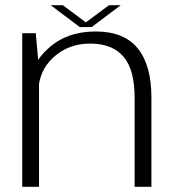

<svg xmlns="http://www.w3.org/2000/svg" viewBox="-20 -718 674 738"><path d="M65.5 0H130V-451L117.5 -590.5H65.5ZM497.5 0H562V-342.5Q562 -467 509.5 -532Q457 -597 347.5 -597Q238 -597 167.2 -533.5Q96.5 -470 96.5 -394.5L127.5 -363Q127.5 -444.5 185.2 -497.5Q243 -550.5 326.5 -550.5Q411 -550.5 454.2 -500.8Q497.5 -451 497.5 -341.5ZM286.5 -614H332.5L444 -698H399L310 -632L221.5 -698H175Z"/></svg>

Font: Anybody SemiExpanded Light
Style: Regular
Weight: 300
Width: 6
Version: Version 1.113;gftools[0.9.25]